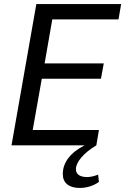

<svg xmlns="http://www.w3.org/2000/svg" viewBox="-20 -720 620 951"><path d="M239 -624 201 -406H494L480 -330H187L142 -76H470L458 -5L457 0Q409 29 382.5 60.5Q356 92 356 118Q356 137 370.5 147Q385 157 412 157Q435 157 466 145L470 181Q451 195 426 203Q401 211 375 211Q335 211 313 193Q291 175 291 142Q291 99 319 62.5Q347 26 399 0H37L160 -700H580L567 -624Z"/></svg>

Font: Sarabun
Style: Italic
Weight: 400
Italic angle: -10°
Designer: Suppakit Chalermlarp | Katatrad Co.,Ltd.
Foundry: Cadson Demak Co.,Ltd.
Version: Version 1.000; ttfautohint (v1.6)